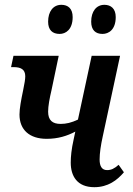

<svg xmlns="http://www.w3.org/2000/svg" viewBox="-20 -768 552 798"><path d="M406 -627C432 -627 461 -645 461 -697C461 -732 441 -748 414 -748C380 -748 359 -720 359 -678C359 -643 377 -627 406 -627ZM228 -627C253 -627 282 -645 282 -697C282 -732 263 -748 235 -748C201 -748 180 -720 180 -678C180 -643 198 -627 228 -627ZM174 -191C221 -191 259 -203 293 -221L286 -188C277 -148 274 -117 274 -92C274 -37 300 10 372 10C429 10 467 -19 495 -52L473 -83C455 -67 442 -61 425 -61C403 -61 394 -78 394 -105C394 -131 399 -165 407 -201L479 -536H361L304 -271C277 -258 255 -253 232 -253C198 -253 180 -268 180 -304C180 -327 186 -359 194 -393L224 -536H36L26 -489H37C66 -489 85 -480 85 -451C85 -439 82 -421 76 -392C68 -354 61 -317 61 -292C61 -228 103 -191 174 -191Z"/></svg>

Font: Noto Serif Condensed SemiBold
Style: Italic
Weight: 600
Width: 3
Italic angle: -12°
Designer: Monotype Design Team
Foundry: Monotype Imaging Inc.
Version: Version 2.014